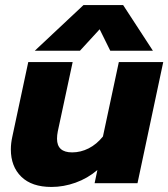

<svg xmlns="http://www.w3.org/2000/svg" viewBox="-20 -726 667 761"><path d="M311 -706H468L586 -525H417L375 -610L297 -525H118ZM23 -134Q23 -158 29 -185L92 -480H268L209 -205Q206 -190 206 -176Q206 -122 266 -122Q300 -122 331.5 -138Q363 -154 388 -185L451 -480H627L525 0H355L366 -52Q327 -19 279.5 -2Q232 15 184 15Q106 15 64.5 -25.5Q23 -66 23 -134Z"/></svg>

Font: Prompt
Style: Bold Italic
Weight: 700
Italic angle: -12°
Designer: Katatrad Team
Foundry: CadsonDemak
Version: Version 1.001